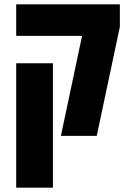

<svg xmlns="http://www.w3.org/2000/svg" viewBox="-20 -629 585 889"><path d="M262 0H428L535 -505V-609H55V-463H360ZM55 240H225V-336H55Z"/></svg>

Font: Noto Sans Hebrew ExtraCondensed Black
Style: Regular
Weight: 900
Width: 2
Designer: Monotype Design Team
Foundry: Monotype Imaging Inc.
Version: Version 2.004